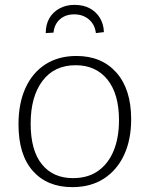

<svg xmlns="http://www.w3.org/2000/svg" viewBox="-20 -762 615 789"><path d="M294 -532Q398 -532 458.5 -463.5Q519 -395 519 -272Q519 -188 490 -125.5Q461 -63 407 -28Q353 7 277 7Q174 7 115 -59.5Q56 -126 56 -251Q56 -337 84.5 -400Q113 -463 166.5 -497.5Q220 -532 294 -532ZM291 -494Q203 -494 154.5 -429.5Q106 -365 106 -254Q106 -144 152 -87Q198 -30 280 -30Q341 -30 383 -59.5Q425 -89 447 -142.5Q469 -196 469 -268Q469 -376 421.5 -435Q374 -494 291 -494ZM286 -742Q322 -742 348.5 -728Q375 -714 390.5 -688.5Q406 -663 407 -630L374 -626Q370 -661 345.5 -682Q321 -703 285 -703Q249 -703 226 -682.5Q203 -662 200 -628L168 -626Q168 -661 182.5 -686.5Q197 -712 224 -727Q251 -742 286 -742Z"/></svg>

Font: Bitter Thin Light
Style: Regular
Weight: 300
Version: Version 2.002